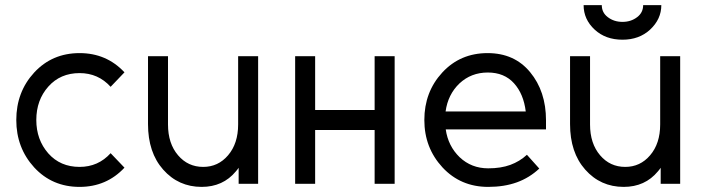

<svg xmlns="http://www.w3.org/2000/svg" viewBox="-20 -720 2756 752"><path d="M291.7 -512Q184.3 -512 114 -436Q43.8 -359.8 43.8 -250Q43.8 -141 114 -64.2Q184.3 12 291.7 12Q397.2 12 467.5 -63.3L413.3 -120Q364.7 -66.3 291.7 -66.3Q216.2 -66.3 169.2 -119.2Q122.2 -172.8 122.2 -250Q122.2 -328 169.2 -380.8Q216.2 -433.7 291.7 -433.7Q364.7 -433.7 413.3 -380L467.5 -436.7Q397.2 -512 291.7 -512Z M559.7 -500V-234Q559.7 -122.7 619 -55.8Q679 12 769.8 12Q853.5 12 903.8 -48.8Q906.2 -51.8 909.2 -55.3Q912.3 -58.8 914.7 -62.8V0H991V-500H912.7V-232.7Q912.7 -157.7 873.2 -111.7Q834.5 -66.3 775.8 -66.3Q716.2 -66.3 677.5 -111.7Q638 -157.7 638 -232.7V-500Z M1136 0H1214.3V-210.8H1447.3V0H1525.7V-500H1447.3V-289.2H1214.3V-500H1136Z M2118.5 -213.3V-249Q2118.5 -362.2 2056.2 -437.5Q1994.7 -512 1889.8 -512Q1782.5 -512 1712.3 -436Q1642 -359.8 1642 -250Q1642 -141.2 1713.2 -64.2Q1784.2 12 1892.2 12Q1954.8 12 2004.3 -5.8Q2053.8 -23.7 2092.2 -59.8L2043.8 -113.8Q2015.5 -87.7 1978.7 -74.2Q1941.8 -60.7 1892.2 -60.7Q1826.3 -60.7 1780.2 -104.3Q1735 -148.2 1725.8 -213.3ZM1890.5 -436Q1955 -436 1993 -394Q2030.7 -352.5 2039.2 -283.3H1725.2Q1734.3 -349.8 1779.3 -393Q1825.2 -436 1890.5 -436Z M2265.8 -700Q2265.8 -644 2309.3 -603.8Q2351.8 -564.5 2418.1 -564.5Q2483.3 -564.5 2526 -603.8Q2570.2 -644.8 2570.2 -700H2499Q2499 -670.7 2475.7 -653Q2451.5 -634.3 2418 -634.3Q2384.5 -634.3 2360.3 -653Q2337 -670.7 2337 -700ZM2212.7 -500V-234Q2212.7 -122.7 2272 -55.8Q2332 12 2422.8 12Q2506.5 12 2556.8 -48.8Q2559.2 -51.8 2562.2 -55.3Q2565.3 -58.8 2567.7 -62.8V0H2644V-500H2565.7V-232.7Q2565.7 -157.7 2526.2 -111.7Q2487.5 -66.3 2428.8 -66.3Q2369.2 -66.3 2330.5 -111.7Q2291 -157.7 2291 -232.7V-500Z"/></svg>

Font: Unageo Variable
Style: Regular
Weight: 300
Designer: Richard Sepsi
Foundry: Richard Sepsi
Version: Version 2.200